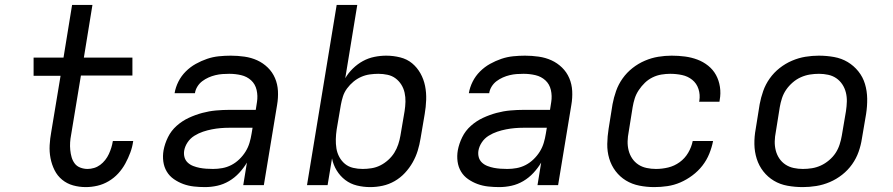

<svg xmlns="http://www.w3.org/2000/svg" viewBox="-20 -755 3640 783"><path d="M330 8Q303 8 278 1Q253 -6 233.5 -22Q214 -38 202.5 -61Q191 -84 186 -110Q181 -136 182.5 -163Q184 -190 189 -217L227 -446H117V-520H239L274 -735H357L322 -520H520V-447H310L270 -205Q267 -190 266 -174.5Q265 -159 266.5 -143.5Q268 -128 272 -114Q276 -100 284.5 -88.5Q293 -77 307.5 -71.5Q322 -66 337 -66Q350 -66 363.5 -70Q377 -74 388.5 -82.5Q400 -91 409 -102.5Q418 -114 424 -127Q430 -140 434 -153Q438 -166 440 -179L441 -180H524L523 -179Q520 -156 511.5 -133Q503 -110 491 -88Q479 -66 462 -47.5Q445 -29 423 -16Q401 -3 377 2.5Q353 8 330 8Z M816 8Q793 8 770.5 5.5Q748 3 727.5 -4.5Q707 -12 689 -24.5Q671 -37 660 -55.5Q649 -74 646 -96.5Q643 -119 647 -142Q652 -169 665 -195.5Q678 -222 700.5 -242Q723 -262 750 -274.5Q777 -287 805 -294.5Q833 -302 861 -304.5Q889 -307 916 -307H1023L1028 -339Q1032 -364 1026.5 -388Q1021 -412 1004 -427.5Q987 -443 963.5 -448.5Q940 -454 915 -454Q901 -454 887 -453Q873 -452 858.5 -448.5Q844 -445 830.5 -439Q817 -433 805 -424Q793 -415 785 -402Q777 -389 775 -375H692Q696 -399 707.5 -422Q719 -445 737.5 -463.5Q756 -482 778.5 -494.5Q801 -507 824.5 -515Q848 -523 872.5 -525.5Q897 -528 921 -528Q949 -528 977 -524Q1005 -520 1029 -509Q1053 -498 1072 -479.5Q1091 -461 1101.5 -436.5Q1112 -412 1113.5 -384Q1115 -356 1110 -327L1056 0H972L987 -92Q974 -70 955.5 -50Q937 -30 914 -16.5Q891 -3 866 2.5Q841 8 816 8ZM849 -66Q868 -66 887 -69.5Q906 -73 923.5 -82Q941 -91 956 -105.5Q971 -120 981.5 -137Q992 -154 997.5 -172.5Q1003 -191 1006 -210L1010 -234H915Q897 -234 879.5 -232.5Q862 -231 844 -227.5Q826 -224 808 -218Q790 -212 773 -201.5Q756 -191 745 -174.5Q734 -158 731 -140Q729 -126 732.5 -113.5Q736 -101 745.5 -92Q755 -83 768 -78Q781 -73 794 -70.5Q807 -68 821 -67Q835 -66 849 -66Z M1490 8Q1462 8 1435.5 1.5Q1409 -5 1388 -21Q1367 -37 1353 -60Q1339 -83 1334 -109L1316 0H1232L1353 -735H1437L1388 -436Q1400 -457 1419 -475.5Q1438 -494 1460 -506Q1482 -518 1506.5 -523Q1531 -528 1555 -528Q1584 -528 1612 -521Q1640 -514 1660.5 -497Q1681 -480 1694.5 -456Q1708 -432 1713.5 -404.5Q1719 -377 1718 -348Q1717 -319 1712 -290L1695 -190Q1691 -165 1683.5 -140.5Q1676 -116 1663 -93Q1650 -70 1631.5 -50Q1613 -30 1589.5 -16.5Q1566 -3 1540.5 2.5Q1515 8 1490 8ZM1459 -66Q1477 -66 1495.5 -69Q1514 -72 1531 -80.5Q1548 -89 1563 -102.5Q1578 -116 1588 -132Q1598 -148 1604 -166Q1610 -184 1613 -202L1630 -302Q1633 -321 1633.5 -340Q1634 -359 1630 -377Q1626 -395 1616.5 -410Q1607 -425 1593 -435.5Q1579 -446 1560.5 -450Q1542 -454 1523 -454Q1506 -454 1488 -451.5Q1470 -449 1453 -441.5Q1436 -434 1421.5 -422Q1407 -410 1395.5 -394.5Q1384 -379 1378.5 -361.5Q1373 -344 1370 -327L1353 -227Q1350 -207 1349.5 -187.5Q1349 -168 1352 -149.5Q1355 -131 1364 -114.5Q1373 -98 1387 -86.5Q1401 -75 1420 -70.5Q1439 -66 1459 -66Z M2016 8Q1993 8 1970.5 5.5Q1948 3 1927.5 -4.5Q1907 -12 1889 -24.5Q1871 -37 1860 -55.5Q1849 -74 1846 -96.5Q1843 -119 1847 -142Q1852 -169 1865 -195.5Q1878 -222 1900.5 -242Q1923 -262 1950 -274.5Q1977 -287 2005 -294.5Q2033 -302 2061 -304.5Q2089 -307 2116 -307H2223L2228 -339Q2232 -364 2226.5 -388Q2221 -412 2204 -427.5Q2187 -443 2163.5 -448.5Q2140 -454 2115 -454Q2101 -454 2087 -453Q2073 -452 2058.5 -448.5Q2044 -445 2030.5 -439Q2017 -433 2005 -424Q1993 -415 1985 -402Q1977 -389 1975 -375H1892Q1896 -399 1907.5 -422Q1919 -445 1937.5 -463.5Q1956 -482 1978.5 -494.5Q2001 -507 2024.5 -515Q2048 -523 2072.5 -525.5Q2097 -528 2121 -528Q2149 -528 2177 -524Q2205 -520 2229 -509Q2253 -498 2272 -479.5Q2291 -461 2301.5 -436.5Q2312 -412 2313.5 -384Q2315 -356 2310 -327L2256 0H2172L2187 -92Q2174 -70 2155.5 -50Q2137 -30 2114 -16.5Q2091 -3 2066 2.5Q2041 8 2016 8ZM2049 -66Q2068 -66 2087 -69.5Q2106 -73 2123.5 -82Q2141 -91 2156 -105.5Q2171 -120 2181.5 -137Q2192 -154 2197.5 -172.5Q2203 -191 2206 -210L2210 -234H2115Q2097 -234 2079.5 -232.5Q2062 -231 2044 -227.5Q2026 -224 2008 -218Q1990 -212 1973 -201.5Q1956 -191 1945 -174.5Q1934 -158 1931 -140Q1929 -126 1932.5 -113.5Q1936 -101 1945.5 -92Q1955 -83 1968 -78Q1981 -73 1994 -70.5Q2007 -68 2021 -67Q2035 -66 2049 -66Z M2648 8Q2617 8 2587 2Q2557 -4 2532.5 -19Q2508 -34 2490.5 -57Q2473 -80 2464.5 -108.5Q2456 -137 2456.5 -168Q2457 -199 2462 -230L2478 -330Q2483 -357 2492.5 -384Q2502 -411 2519 -435Q2536 -459 2559.5 -477.5Q2583 -496 2610 -507.5Q2637 -519 2664.5 -523.5Q2692 -528 2719 -528Q2747 -528 2773.5 -524.5Q2800 -521 2824 -512Q2848 -503 2868 -487Q2888 -471 2900 -449Q2912 -427 2916 -400.5Q2920 -374 2915 -347L2914 -340H2831L2832 -344Q2836 -369 2828.5 -392Q2821 -415 2803 -429.5Q2785 -444 2761.5 -449Q2738 -454 2713 -454Q2696 -454 2677.5 -451Q2659 -448 2641.5 -439.5Q2624 -431 2610 -417.5Q2596 -404 2585 -387.5Q2574 -371 2568.5 -353.5Q2563 -336 2560 -318L2544 -218Q2540 -198 2539.5 -179Q2539 -160 2543.5 -142Q2548 -124 2558 -109Q2568 -94 2583 -84Q2598 -74 2617 -70Q2636 -66 2655 -66Q2680 -66 2705 -72Q2730 -78 2751.5 -93.5Q2773 -109 2786.5 -132Q2800 -155 2805 -180H2888Q2883 -154 2872.5 -128Q2862 -102 2844.5 -79.5Q2827 -57 2803.5 -39.5Q2780 -22 2754.5 -11Q2729 0 2702 4Q2675 8 2648 8Z M3254 8Q3222 8 3191.5 2.5Q3161 -3 3136 -18Q3111 -33 3093 -56Q3075 -79 3066 -107.5Q3057 -136 3056.5 -167Q3056 -198 3062 -230L3078 -330Q3083 -357 3092.5 -384Q3102 -411 3119 -435Q3136 -459 3159.5 -477.5Q3183 -496 3210 -507.5Q3237 -519 3264.5 -523.5Q3292 -528 3319 -528Q3351 -528 3381.5 -522.5Q3412 -517 3437 -502Q3462 -487 3480.5 -464Q3499 -441 3507.5 -412.5Q3516 -384 3516.5 -353Q3517 -322 3512 -290L3495 -190Q3491 -163 3481.5 -136Q3472 -109 3455 -85Q3438 -61 3414.5 -42.5Q3391 -24 3364 -12.5Q3337 -1 3309 3.5Q3281 8 3254 8ZM3254 -66Q3273 -66 3291.5 -69Q3310 -72 3327.5 -80Q3345 -88 3361 -101.5Q3377 -115 3387.5 -131Q3398 -147 3404 -165.5Q3410 -184 3413 -202L3430 -302Q3433 -322 3433.5 -341Q3434 -360 3429.5 -378Q3425 -396 3415 -411Q3405 -426 3390.5 -436Q3376 -446 3357.5 -450Q3339 -454 3320 -454Q3301 -454 3282.5 -451Q3264 -448 3246 -440Q3228 -432 3212.5 -418.5Q3197 -405 3186 -389Q3175 -373 3169 -354.5Q3163 -336 3160 -318L3144 -218Q3140 -198 3139.5 -179Q3139 -160 3143.5 -142Q3148 -124 3158 -109Q3168 -94 3183 -84Q3198 -74 3216.5 -70Q3235 -66 3254 -66Z"/></svg>

Font: Iosevka Extended Oblique
Style: Regular
Weight: 400
Width: 7
Italic angle: -9°
Monospace: yes
Designer: Belleve Invis
Foundry: Belleve Invis
Version: Version 32.0.1; ttfautohint (v1.8.4)